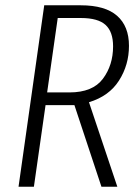

<svg xmlns="http://www.w3.org/2000/svg" viewBox="-20 -705 526 725"><path d="M316 -319 423 0H363L261 -308H152L108 0H50L147 -685H285Q377 -685 422 -645.5Q467 -606 467 -532Q467 -460 429.5 -401Q392 -342 316 -319ZM242 -356Q330 -356 368.5 -407.5Q407 -459 407 -530Q407 -585 378.5 -611Q350 -637 285 -637H198L158 -356Z"/></svg>

Font: Fira Sans Extra Condensed Light
Style: Italic
Weight: 300
Width: 3
Italic angle: -8°
Designer: Carrois Corporate & Edenspiekermann AG
Foundry: Carrois Corporate GbR & Edenspiekermann AG
Version: Version 4.203